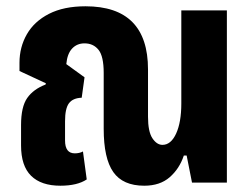

<svg xmlns="http://www.w3.org/2000/svg" viewBox="-20 -581 803 611"><path d="M172 10Q111 10 79 -21.5Q47 -53 47 -118V-183Q47 -241 66.5 -269Q86 -297 125 -312L126 -316L42 -355V-381Q42 -431 65.5 -472Q89 -513 136 -537Q183 -561 252 -561Q451 -561 451 -360V-210Q451 -162 465 -141Q479 -120 497 -120Q524 -120 540.5 -156Q557 -192 557 -252V-548H702V0H591L574 -86H565Q551 -44 520 -17Q489 10 439 10Q371 10 340.5 -33.5Q310 -77 310 -171V-349Q310 -402 293.5 -422.5Q277 -443 249 -443Q225 -443 209.5 -426.5Q194 -410 191 -377L249 -335L240 -270Q212 -269 199.5 -252.5Q187 -236 187 -195V-134Q187 -93 218 -93Q233 -93 244 -99L256 -10Q226 10 172 10Z"/></svg>

Font: Noto Sans Thai ExtCond ExtBd
Style: Regular
Weight: 800
Width: 2
Designer: Monotype Design Team
Foundry: Monotype Imaging Inc.
Version: Version 2.002; ttfautohint (v1.8.4.7-5d5b)